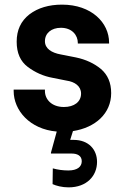

<svg xmlns="http://www.w3.org/2000/svg" viewBox="-20 -561 534 829"><path d="M460 -159C460 -204 445 -238 416 -263C387 -287 351 -304 308 -313L242 -326C203 -333 174 -351 174 -383C174 -418 202 -441 243 -441C292 -441 316 -408 316 -376V-373H451V-377C451 -463 375 -541 248 -541C191 -541 144 -527 107 -499C70 -470 52 -431 52 -381C52 -332 68 -296 100 -272C132 -248 168 -232 207 -225L267 -213C303 -208 330 -189 330 -157C330 -121 300 -99 256 -99C203 -99 174 -132 174 -168V-174H39V-168C39 -85 108 -3 225 7L200 98V102H290C313 102 333 111 333 135C333 159 314 175 275 175C252 175 230 172 208 166L207 234C222 241 248 248 276 248C355 248 399 198 399 138C399 85 363 43 298 43H283L295 5C392 -10 460 -71 460 -159Z"/></svg>

Font: Be Vietnam
Style: Bold
Weight: 700
Designer: Gabriel Lam
Foundry: TypeRant
Version: Version 4.000